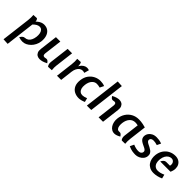

<svg xmlns="http://www.w3.org/2000/svg" viewBox="235 -2129 3741 3741"><g transform="rotate(45 2106.0 -258.5)"><path d="M50 234 124 -368.5Q128.5 -409 129 -444.8Q129.5 -480.5 126 -512L218.5 -517Q230 -508.5 237 -495.2Q244 -482 248 -465V-446.5L263.5 -465.5Q304.5 -501.5 341 -515.2Q377.5 -529 408 -529Q479 -529 525 -493.2Q571 -457.5 590 -395.5Q609 -333.5 599.5 -255.5Q592.5 -199.5 568.2 -151.8Q544 -104 507.8 -68.2Q471.5 -32.5 428.8 -12.2Q386 8 342 8Q318 8 293.5 4.2Q269 0.5 236.5 -10Q254 -40.5 276 -60Q298 -79.5 326 -80Q365 -81.5 395 -102.2Q425 -123 444.2 -161.8Q463.5 -200.5 470.5 -255.5Q476.5 -306.5 467.8 -348Q459 -389.5 435.8 -413.8Q412.5 -438 375 -438Q344 -438 312 -420.5Q280 -403 244 -366.5L170 241Z M819 12Q783 12 752.8 -4.5Q722.5 -21 706.5 -56.5Q690.5 -92 698 -149L743 -517H864.5L819 -146.5Q815.5 -118 825.2 -99.5Q835 -81 863 -81Q873.5 -81 883 -83.8Q892.5 -86.5 906 -88Q932 -91.5 950 -75.8Q968 -60 982.5 -37Q928 -8.5 889.5 1.8Q851 12 819 12ZM1042 0Q1021.5 -27 1017 -53.5Q1012.5 -80 1016 -110L1066 -517H1188L1141 -131Q1137.5 -103.5 1137.2 -72Q1137 -40.5 1142 -5Z M1289 0 1333.5 -367Q1337.5 -402 1338.5 -439.5Q1339.5 -477 1335 -512L1428 -517Q1437.5 -506.5 1443.5 -486Q1449.5 -465.5 1450.5 -440.5L1449 -419L1461 -440.5Q1485.5 -480 1522.5 -503Q1559.5 -526 1594.5 -526Q1609 -526 1623 -523.2Q1637 -520.5 1652.5 -515.5L1625.5 -416Q1608 -421 1595.2 -422.8Q1582.5 -424.5 1572 -424.5Q1539 -424.5 1510 -404.2Q1481 -384 1461 -346Q1441 -308 1434.5 -254.5L1404 0Z M1895 12Q1826.5 12 1771.5 -17.2Q1716.5 -46.5 1688 -106.5Q1659.5 -166.5 1670.5 -259Q1681.5 -348 1725.2 -408Q1769 -468 1831.5 -498.5Q1894 -529 1961.5 -529Q1988.5 -529 2020 -523.8Q2051.5 -518.5 2080.5 -507L2040 -425Q2015.5 -431.5 1992.2 -434.8Q1969 -438 1950 -438Q1895 -438 1852.8 -391.8Q1810.5 -345.5 1799.5 -259Q1792.5 -200.5 1804.2 -160.8Q1816 -121 1842.8 -100Q1869.5 -79 1906.5 -79Q1928 -79 1953.5 -85.2Q1979 -91.5 2013.5 -105L2034.5 -23Q1992.5 -4.5 1956.5 3.8Q1920.5 12 1895 12Z M2112 0 2205 -758 2325 -751 2233 0ZM2435 0 2480 -370.5Q2483.5 -399 2474 -417.5Q2464.5 -436 2439.5 -436Q2429 -436 2422.2 -433.8Q2415.5 -431.5 2401.5 -430Q2376.5 -426.5 2359 -441.5Q2341.5 -456.5 2327.5 -481.5Q2381.5 -510.5 2418.2 -519.8Q2455 -529 2482.5 -529Q2518.5 -529 2548.2 -512.5Q2578 -496 2593.5 -460.5Q2609 -425 2602 -368L2557.5 0Z M2888.5 7.5Q2842 11.5 2806 -8.2Q2770 -28 2746.5 -64.5Q2723 -101 2713.2 -148.2Q2703.5 -195.5 2710 -246Q2719.5 -326.5 2761 -390.5Q2802.5 -454.5 2869 -491.2Q2935.5 -528 3020 -528Q3048 -528 3076 -525.5Q3104 -523 3136.5 -516.2Q3169 -509.5 3211.5 -497.5L3168.5 -145.5Q3163.5 -105.5 3163 -69.8Q3162.5 -34 3166.5 -2L3074.5 0Q3061.5 -8 3050.8 -36.2Q3040 -64.5 3044.5 -102L3084.5 -428Q3064 -433 3045.8 -435Q3027.5 -437 3012.5 -437Q2941.5 -437 2895.8 -385.5Q2850 -334 2839 -246Q2834 -204.5 2839.2 -166.5Q2844.5 -128.5 2864.2 -105.5Q2884 -82.5 2922.5 -87Q2949 -89.5 2966.5 -74.8Q2984 -60 3000 -34.5Q2971.5 -17 2942.2 -6Q2913 5 2888.5 7.5Z M3455 10Q3416.5 10 3370 3Q3323.5 -4 3263 -32L3302.5 -114.5Q3343.5 -96.5 3379.8 -88.8Q3416 -81 3447.5 -81Q3487.5 -81 3508.8 -98.8Q3530 -116.5 3532.5 -140.5Q3536 -165 3520.5 -181.2Q3505 -197.5 3479 -210.5Q3453 -223.5 3423.8 -237.2Q3394.5 -251 3369 -269.5Q3343.5 -288 3329.8 -315.2Q3316 -342.5 3321 -383Q3324.5 -415 3346.5 -448Q3368.5 -481 3410 -503.5Q3451.5 -526 3513.5 -526Q3545.5 -526 3579.8 -520.8Q3614 -515.5 3658 -500L3619.5 -419.5Q3585 -430 3560.5 -434Q3536 -438 3512 -438Q3481 -438 3460.8 -424.8Q3440.5 -411.5 3437.5 -386.5Q3434.5 -363.5 3449.8 -347Q3465 -330.5 3491 -317.5Q3517 -304.5 3546 -290Q3575 -275.5 3600.5 -256.5Q3626 -237.5 3640.2 -210Q3654.5 -182.5 3649 -142Q3643.5 -97.5 3614.5 -63.2Q3585.5 -29 3543 -9.5Q3500.5 10 3455 10Z M3959 12Q3895.5 12 3850.5 -11Q3805.5 -34 3778.2 -73Q3751 -112 3741 -161.8Q3731 -211.5 3737 -265.5Q3747.5 -347.5 3788 -406.5Q3828.5 -465.5 3890 -497.2Q3951.5 -529 4025.5 -529Q4079.5 -529 4119.8 -506.8Q4160 -484.5 4181.8 -445.2Q4203.5 -406 4203.2 -353.5Q4203 -301 4175.5 -241H3892Q3906.5 -273 3929.2 -295Q3952 -317 3982 -317H4085.5Q4094 -350.5 4086.5 -379Q4079 -407.5 4058.2 -424.5Q4037.5 -441.5 4006.5 -441.5Q3973 -441.5 3942 -422.8Q3911 -404 3888.2 -365.5Q3865.5 -327 3858.5 -268Q3851.5 -210 3865 -167.5Q3878.5 -125 3909.2 -102Q3940 -79 3983.5 -79Q4018 -79 4051.8 -87.2Q4085.5 -95.5 4131 -116L4152 -33Q4097 -8 4049 2Q4001 12 3959 12Z"/></g></svg>

Font: Expletus Sans SemiBold
Style: Italic
Weight: 600
Italic angle: -7°
Version: Version 7.500